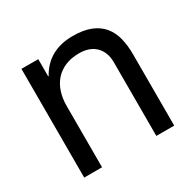

<svg xmlns="http://www.w3.org/2000/svg" viewBox="-122 -660 801 791"><g transform="rotate(-30 278.0 -264.5)"><path d="M144 -517.1V-435.1H146Q198.2 -528.8 314 -528.8Q365.2 -528.8 399.4 -514.9Q433.6 -501 454.1 -476.1Q474.6 -451.2 483.4 -416.5Q492.2 -381.8 492.2 -339.8V0H407.2V-350.1Q407.2 -398.4 379.2 -426.3Q351.1 -454.1 301.8 -454.1Q263.2 -454.1 234.6 -441.9Q206.1 -429.7 187 -408Q168 -386.2 158.4 -356.4Q148.9 -326.7 148.9 -292V0H64V-517.1Z"/></g></svg>

Font: XB Khoramshahr
Style: Regular
Weight: 400
Designer: Behnam
Foundry: Irmug
Version: Version 8.005 2009